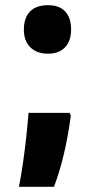

<svg xmlns="http://www.w3.org/2000/svg" viewBox="-20 -581 366 740"><path d="M165 -374Q122 -374 97 -398.5Q72 -423 72 -467Q72 -512 95.5 -536.5Q119 -561 165 -561Q209 -561 231.5 -536.5Q254 -512 254 -467Q254 -423 230.5 -398.5Q207 -374 165 -374ZM248 -146 253 -135Q242 -53 225.5 15.5Q209 84 188 139H53Q61 99 68.5 47.5Q76 -4 81.5 -56Q87 -108 90 -146Z"/></svg>

Font: Noto Sans Devanagari UI ExtraCondensed Black
Style: Regular
Weight: 900
Width: 2
Designer: Jelle Bosma - Monotype Design Team
Foundry: Monotype Imaging Inc.
Version: Version 2.003